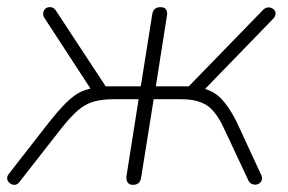

<svg xmlns="http://www.w3.org/2000/svg" viewBox="-36 -510 804 536"><path d="M335 6Q325 6 320.5 -0.5Q316 -7 317 -18L351 -233H281Q248 -233 224.5 -226Q201 -219 180.5 -201Q160 -183 134 -150L19 -3Q14 4 8 5.5Q2 7 -3.5 4.5Q-9 2 -12.5 -2.5Q-16 -7 -16 -13Q-16 -19 -11 -25L91 -156Q126 -201 149 -223.5Q172 -246 191.5 -254.5Q211 -263 235 -266L221 -256L88 -460Q84 -467 84.5 -473Q85 -479 88.5 -483.5Q92 -488 98 -489.5Q104 -491 110 -489Q116 -487 121 -479L259 -269H357L389 -470Q392 -490 412 -490Q423 -490 427.5 -483.5Q432 -477 430 -466L399 -269H491L698 -482Q704 -488 710.5 -489Q717 -490 722.5 -487.5Q728 -485 731 -480.5Q734 -476 733 -469.5Q732 -463 726 -457L531 -256L497 -269Q550 -265 578 -238Q606 -211 631 -156L693 -22Q697 -14 695 -8Q693 -2 688.5 1.5Q684 5 678 5.5Q672 6 666 3Q660 0 657 -7L590 -150Q567 -200 540.5 -216.5Q514 -233 470 -233H393L358 -14Q355 6 335 6Z"/></svg>

Font: Nunito Variable Extra Light
Style: Italic
Weight: 200
Italic angle: -9°
Designer: Vernon Adams
Foundry: Vernon Adams
Version: Version 3.602